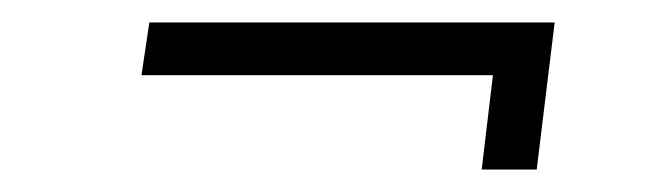

<svg xmlns="http://www.w3.org/2000/svg" viewBox="-20 -284 575 171"><path d="M474 -264 458 -133H409L419 -217H106L113 -264Z"/></svg>

Font: Josefin Sans Light
Style: Italic
Weight: 300
Italic angle: -7°
Designer: Santiago Orozco
Foundry: Typemade
Version: Version 2.000